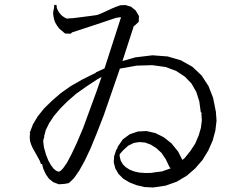

<svg xmlns="http://www.w3.org/2000/svg" viewBox="-20 -791 1040 817"><path d="M264.6 -97.7 284.2 -134.8 307.6 -184.6 334 -247.1 392.6 -407.2 412.1 -463.9 393.6 -453.1 347.7 -422.9 304.7 -392.6 267.6 -360.4 235.4 -328.1 209 -296.9 188.5 -265.6 174.8 -237.3 168 -211.9V-205.1L166 -201.2L164.1 -194.3V-187.5L167 -164.1L175.8 -132.8L185.5 -108.4L196.3 -88.9L208 -73.2L218.8 -64.5L228.5 -60.5L233.4 -61.5L238.3 -64.5L248 -74.2ZM705.1 -74.2 706.1 -75.2 701.2 -80.1 685.5 -113.3 667 -140.6 644.5 -161.1 621.1 -175.8 596.7 -184.6 572.3 -186.5 548.8 -182.6 525.4 -170.9 503.9 -151.4 489.3 -134.8V-125L494.1 -106.4L502.9 -91.8L514.6 -80.1L531.2 -69.3L550.8 -61.5L573.2 -56.6L600.6 -54.7L628.9 -55.7L629.9 -56.6L668.9 -61.5ZM232.4 -668.9 223.6 -680.7 215.8 -693.4 210.9 -706.1 208 -718.8 206.1 -731.4 207 -744.1 210 -757.8 210.9 -770.5 220.7 -769.5 221.7 -757.8 225.6 -748 231.4 -738.3 237.3 -730.5 243.2 -724.6 250 -719.7 257.8 -714.8 264.6 -711.9 275.4 -712.9 292 -713.9 331.1 -718.8 382.8 -725.6 394.5 -727.5 414.1 -735.4 454.1 -753.9 472.7 -761.7 492.2 -768.6 513.7 -769.5 537.1 -762.7 557.6 -746.1 571.3 -722.7 570.3 -698.2 552.7 -681.6H549.8L501 -531.2L555.7 -546.9L628.9 -555.7L693.4 -550.8L750 -534.2L798.8 -506.8L837.9 -469.7L867.2 -424.8L886.7 -375L897.5 -321.3L896.5 -319.3H898.4L901.4 -277.3L896.5 -235.4L884.8 -192.4L866.2 -150.4L841.8 -110.4L810.5 -74.2L774.4 -43L731.4 -17.6L684.6 -1L631.8 6.8L594.7 4.9L561.5 -2.9L531.2 -14.6L504.9 -30.3L484.4 -50.8L470.7 -74.2L463.9 -100.6L465.8 -127L474.6 -153.3L479.5 -160.2L480.5 -166L502.9 -198.2L532.2 -219.7L566.4 -231.4L603.5 -233.4L641.6 -224.6L676.8 -207L710 -180.7L738.3 -145.5L755.9 -110.4L765.6 -118.2L790 -148.4L810.5 -179.7L825.2 -213.9L835 -247.1L838.9 -279.3L836.9 -306.6L838.9 -307.6L834 -315.4L828.1 -359.4L815.4 -399.4L794.9 -435.5L766.6 -464.8L729.5 -489.3L684.6 -505.9L627.9 -513.7L561.5 -511.7L490.2 -499L420.9 -298.8L391.6 -223.6L365.2 -159.2L340.8 -107.4L317.4 -65.4L295.9 -34.2L283.2 -21.5L282.2 -20.5L272.5 -11.7L260.7 -9.8L257.8 -8.8L230.5 -6.8L207 -15.6L188.5 -30.3L174.8 -49.8L164.1 -73.2L159.2 -92.8H154.3L149.4 -106.4L137.7 -127.9L119.1 -161.1L113.3 -173.8L108.4 -188.5L106.4 -205.1L107.4 -222.7L109.4 -224.6L106.4 -225.6L120.1 -261.7L140.6 -295.9L168 -330.1L201.2 -362.3L238.3 -394.5L281.2 -424.8L329.1 -452.1L379.9 -477.5L387.7 -480.5L386.7 -482.4L424.8 -500L495.1 -717.8L484.4 -716.8L472.7 -714.8L391.6 -687.5L287.1 -653.3L280.3 -647.5L256.8 -648.4L244.1 -659.2Z"/></svg>

Font: Kurinto Seri
Style: Regular
Weight: 400
Designer: Kurinto was developed by Clint Goss from a range of fonts that are compatible with the SIL Open Font License Version 1.1
Foundry: Clinton F. Goss
Version: Version 2.196; July 25, 2020